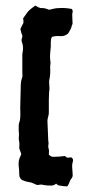

<svg xmlns="http://www.w3.org/2000/svg" viewBox="-20 -640 329 688"><path d="M241 -61Q238 -51 238.5 -42Q239 -33 240 -22V-16Q241 -15 240.5 -13Q240 -11 240 -8Q239 -4 235.5 0.5Q232 5 230 10Q229 14 226.5 19Q224 24 221 28Q214 28 208 27Q202 26 194 25Q188 25 181 18Q174 25 163 25Q156 25 149.5 24.5Q143 24 137 23Q131 21 125.5 21.5Q120 22 114 23Q107 21 100.5 17.5Q94 14 86 13Q72 11 59 5Q49 -2 49 -15Q49 -23 48.5 -30.5Q48 -38 47 -45Q46 -54 47.5 -63.5Q49 -73 54 -82Q56 -86 56 -89Q55 -91 54 -94.5Q53 -98 52 -100Q51 -102 50 -105Q49 -108 49 -110Q49 -116 49.5 -122.5Q50 -129 48 -136Q47 -143 47.5 -149Q48 -155 48 -162Q47 -168 47 -175Q47 -182 47 -189Q47 -192 47.5 -195Q48 -198 49 -201Q52 -209 52.5 -217.5Q53 -226 53 -233Q52 -254 53 -275Q54 -296 54 -315Q54 -327 54.5 -338.5Q55 -350 59 -361Q61 -366 60.5 -371Q60 -376 60 -381V-437Q60 -441 60 -445Q60 -449 61 -453Q63 -461 62.5 -469.5Q62 -478 60 -485Q55 -496 59 -504Q62 -512 57 -520Q56 -525 55 -528.5Q54 -532 53 -536Q55 -541 58 -546.5Q61 -552 64 -558Q64 -561 64 -565Q64 -569 63 -573Q63 -575 64 -576Q68 -581 71.5 -586.5Q75 -592 79 -597Q84 -603 91 -608.5Q98 -614 106 -620Q113 -616 119.5 -613Q126 -610 133 -611Q139 -611 144.5 -609Q150 -607 156 -605Q165 -607 173.5 -609Q182 -611 191 -611Q203 -612 214.5 -611Q226 -610 237 -608Q242 -602 240 -595.5Q238 -589 239 -582Q239 -576 239.5 -569Q240 -562 240 -554Q238 -552 236.5 -545Q235 -538 232 -534Q230 -530 227.5 -525.5Q225 -521 223 -519Q210 -509 195 -510.5Q180 -512 167 -508Q163 -504 163 -499.5Q163 -495 162 -490Q162 -483 162 -476Q162 -469 161 -463Q160 -454 159.5 -444.5Q159 -435 160 -424Q162 -417 160.5 -408.5Q159 -400 160 -392Q161 -377 158 -360Q157 -356 156.5 -353Q156 -350 156 -346Q156 -338 157 -328.5Q158 -319 156 -311Q155 -297 155 -283Q155 -269 155 -255Q155 -246 155 -237Q155 -228 152 -220Q151 -216 150.5 -212.5Q150 -209 150 -206Q151 -188 151.5 -170.5Q152 -153 153 -135Q155 -128 153.5 -121.5Q152 -115 154 -108Q156 -103 155.5 -97Q155 -91 155 -86Q163 -78 170 -78Q191 -78 213 -81Q215 -78 221 -75Q224 -75 228 -75.5Q232 -76 236 -76Q244 -70 241 -61Z"/></svg>

Font: Darumadrop One
Style: Regular
Weight: 400
Version: Version 1.000